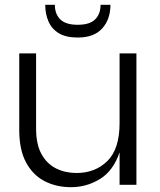

<svg xmlns="http://www.w3.org/2000/svg" viewBox="-20 -768 664 798"><path d="M60 0ZM60 0ZM275 10Q214 10 165.5 -15Q117 -40 88.5 -92.5Q60 -145 60 -228V-546H130V-234Q130 -168 152.5 -127.5Q175 -87 213 -68Q251 -49 298 -49Q376 -49 426.5 -99Q477 -149 477 -256V-546H547V0H477V-135Q451 -58 395.5 -24Q340 10 275 10ZM303 -612Q253 -612 223.5 -630.5Q194 -649 181 -680Q168 -711 168 -748H208Q208 -710 230.5 -687.5Q253 -665 303 -665Q353 -665 375.5 -687.5Q398 -710 398 -748H439Q439 -688 405 -650Q371 -612 303 -612Z"/></svg>

Font: Ulagadi Sans Light
Style: Regular
Weight: 300
Designer: Ninad Kale (Devanagari), Jonny Pinhorn (Latin)
Foundry: Indian Type Foundry
Version: Version 3.01;March 29, 2020;FontCreator 12.0.0.2522 64-bit; 